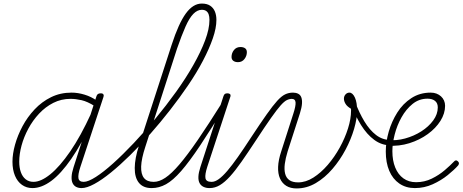

<svg xmlns="http://www.w3.org/2000/svg" viewBox="-20 -1039 2597 1078"><path d="M162 17Q129 17 103.5 -1Q78 -19 64 -52.5Q50 -86 50 -131Q50 -175 64.5 -227Q79 -279 106.5 -330.5Q134 -382 174.5 -425Q215 -468 267 -493.5Q319 -519 382 -519Q417 -519 455 -507.5Q493 -496 523 -474L512 -443Q471 -469 438 -476.5Q405 -484 376 -484Q324 -484 279.5 -461.5Q235 -439 199.5 -401Q164 -363 139 -316.5Q114 -270 101 -222Q88 -174 88 -131Q88 -98 97 -72.5Q106 -47 124 -32.5Q142 -18 168 -18Q210 -18 262.5 -60.5Q315 -103 374 -188.5Q433 -274 492 -403L501 -365Q439 -232 380.5 -147.5Q322 -63 267.5 -23Q213 17 162 17ZM438 17Q421 17 408 10.5Q395 4 388 -10Q381 -24 382 -46.5Q383 -69 393 -100L522 -500Q525 -508 530.5 -511.5Q536 -515 546 -515Q557 -515 560.5 -509Q564 -503 561 -495L431 -101Q417 -58 420.5 -38Q424 -18 450 -18Q458 -18 461 -12.5Q464 -7 462.5 -0.5Q461 6 455 11.5Q449 17 438 17Z M438 17Q429 17 426 11.5Q423 6 425.5 -0.5Q428 -7 434.5 -12.5Q441 -18 450 -18Q475 -18 518 -45.5Q561 -73 615.5 -122Q670 -171 731 -235.5Q792 -300 852.5 -373Q913 -446 968 -522.5Q1023 -599 1065 -673Q1107 -747 1131.5 -812Q1156 -877 1156 -927Q1156 -936 1162 -941Q1168 -946 1175.5 -946Q1183 -946 1189 -941Q1195 -936 1195 -927Q1195 -882 1175 -824Q1155 -766 1120 -699Q1085 -632 1037.5 -562Q990 -492 935.5 -422Q881 -352 824 -287.5Q767 -223 710.5 -167.5Q654 -112 603 -70.5Q552 -29 509.5 -6Q467 17 438 17Z M831 17Q784 17 760 -12.5Q736 -42 736.5 -96Q737 -150 760 -221L944 -788Q983 -908 1023.5 -963.5Q1064 -1019 1113 -1019Q1142 -1019 1160 -1007Q1178 -995 1186.5 -974.5Q1195 -954 1195 -928Q1195 -919 1189 -914Q1183 -909 1175.5 -909Q1168 -909 1162 -914Q1156 -919 1156 -928Q1156 -946 1151.5 -958.5Q1147 -971 1137.5 -977.5Q1128 -984 1113 -984Q1088 -984 1065.5 -961Q1043 -938 1021.5 -889.5Q1000 -841 974 -766L796 -215Q774 -148 772.5 -104.5Q771 -61 788.5 -39.5Q806 -18 842 -18Q851 -18 854 -12.5Q857 -7 855 -0.5Q853 6 846.5 11.5Q840 17 831 17Z M832 17Q823 17 819 11.5Q815 6 816.5 -0.5Q818 -7 825 -12.5Q832 -18 844 -18Q874 -18 908.5 -41Q943 -64 987.5 -116Q1032 -168 1091 -254Q1150 -340 1229 -466Q1233 -475 1240 -474Q1247 -473 1251 -467Q1255 -461 1250 -453Q1165 -314 1104 -222.5Q1043 -131 997 -78.5Q951 -26 912 -4.5Q873 17 832 17Z M1156 17Q1137 17 1122.5 10Q1108 3 1100.5 -11Q1093 -25 1094 -47.5Q1095 -70 1105 -101L1235 -500Q1238 -508 1242.5 -511.5Q1247 -515 1257 -515Q1267 -515 1271.5 -510.5Q1276 -506 1274 -498L1144 -103Q1130 -60 1133.5 -39Q1137 -18 1167 -18Q1177 -18 1180 -12.5Q1183 -7 1181 -0.5Q1179 6 1173 11.5Q1167 17 1156 17ZM1316 -690Q1300 -690 1290 -697.5Q1280 -705 1280 -719Q1280 -741 1293.5 -758Q1307 -775 1330 -775Q1346 -775 1356 -768Q1366 -761 1366 -746Q1366 -725 1352.5 -707.5Q1339 -690 1316 -690Z M1157 17Q1148 17 1144 11.5Q1140 6 1141.5 -0.5Q1143 -7 1150 -12.5Q1157 -18 1169 -18Q1187 -18 1208.5 -33.5Q1230 -49 1256.5 -80Q1283 -111 1316 -158Q1349 -205 1390 -268Q1442 -347 1477 -396.5Q1512 -446 1536 -472.5Q1560 -499 1580.5 -509Q1601 -519 1625 -519Q1635 -519 1636.5 -513.5Q1638 -508 1635 -501.5Q1632 -495 1627.5 -489.5Q1623 -484 1621 -484Q1605 -484 1590.5 -477Q1576 -470 1555.5 -447Q1535 -424 1501.5 -376.5Q1468 -329 1415 -248Q1371 -181 1336 -131Q1301 -81 1271.5 -48.5Q1242 -16 1214.5 0.5Q1187 17 1157 17Z M1645 19Q1611 19 1587.5 4.5Q1564 -10 1552 -37Q1540 -64 1541.5 -102.5Q1543 -141 1559 -189L1627 -401Q1641 -444 1639.5 -464Q1638 -484 1617 -484Q1608 -484 1604 -489.5Q1600 -495 1601.5 -501.5Q1603 -508 1609 -513.5Q1615 -519 1624 -519Q1641 -519 1653.5 -513Q1666 -507 1671.5 -493Q1677 -479 1675.5 -457Q1674 -435 1664 -403L1595 -189Q1583 -150 1579 -118.5Q1575 -87 1581 -63.5Q1587 -40 1605 -27.5Q1623 -15 1654 -15Q1697 -15 1739.5 -42Q1782 -69 1820 -113Q1858 -157 1887.5 -210.5Q1917 -264 1934 -318Q1951 -372 1951 -418Q1951 -420 1951 -423Q1951 -426 1950 -429Q1929 -441 1920 -456Q1911 -471 1911 -485Q1911 -499 1920 -509Q1929 -519 1942 -519Q1951 -519 1959 -511.5Q1967 -504 1973 -490.5Q1979 -477 1982 -458.5Q1985 -440 1985 -419Q1985 -373 1968 -315Q1951 -257 1920 -198.5Q1889 -140 1846.5 -90.5Q1804 -41 1753 -11Q1702 19 1645 19Z M2173 -223Q2123 -223 2081.5 -253.5Q2040 -284 2007 -337Q1974 -390 1949 -456Q1945 -467 1950 -472.5Q1955 -478 1962.5 -477.5Q1970 -477 1973 -469Q1996 -407 2025.5 -358Q2055 -309 2091.5 -281Q2128 -253 2173 -253Q2182 -253 2187 -248.5Q2192 -244 2192 -238Q2192 -232 2187 -227.5Q2182 -223 2173 -223Z M2309 17Q2259 17 2222 -8.5Q2185 -34 2165.5 -80Q2146 -126 2146 -188Q2146 -242 2162.5 -299.5Q2179 -357 2210.5 -407Q2242 -457 2289.5 -488Q2337 -519 2398 -519Q2416 -519 2430.5 -513.5Q2445 -508 2456 -498Q2467 -488 2473 -474.5Q2479 -461 2479 -445Q2479 -402 2453 -360.5Q2427 -319 2381.5 -286Q2336 -253 2278.5 -235Q2221 -217 2158 -221V-253Q2205 -248 2254.5 -261.5Q2304 -275 2345.5 -301.5Q2387 -328 2412.5 -363Q2438 -398 2438 -436Q2438 -460 2422.5 -472.5Q2407 -485 2380 -485Q2333 -485 2296.5 -455.5Q2260 -426 2234.5 -380.5Q2209 -335 2196 -284Q2183 -233 2183 -190Q2183 -138 2199 -98.5Q2215 -59 2245 -37.5Q2275 -16 2316 -16Q2363 -16 2404 -36Q2445 -56 2477 -83.5Q2509 -111 2528 -131Q2534 -138 2539.5 -138.5Q2545 -139 2550 -134Q2555 -130 2556.5 -124.5Q2558 -119 2553 -111Q2531 -86 2494 -56Q2457 -26 2409.5 -4.5Q2362 17 2309 17Z"/></svg>

Font: Playwrite US Trad Thin
Style: Regular
Weight: 250
Designer: Veronika Burian, José Scaglione
Foundry: TypeTogether
Version: Version 1.003